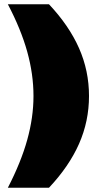

<svg xmlns="http://www.w3.org/2000/svg" viewBox="-20 -770 470 906"><path d="M211 -750Q306 -649 353 -542.5Q400 -436 400 -317Q400 -198 353 -91.5Q306 15 211 116H17Q79 -4 108.5 -110Q138 -216 138 -317Q138 -420 108.5 -526Q79 -632 17 -750Z"/></svg>

Font: Bounded
Style: Regular
Weight: 900
Designer: Vlad Churkin
Version: Version 1.0